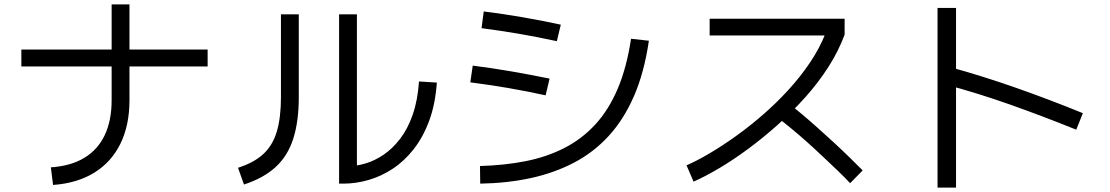

<svg xmlns="http://www.w3.org/2000/svg" viewBox="-20 -804 5040 872"><path d="M923 -579V-502H77V-579ZM221 36 211 -44Q302 -50 363.5 -87.5Q425 -125 456 -191Q487 -257 487 -349V-784H568V-349Q568 -235 527 -151.5Q486 -68 408.5 -20Q331 28 221 36Z M1088 34 1061 -42Q1133 -65 1175.5 -104Q1218 -143 1237 -206Q1256 -269 1256 -363V-739H1337V-363Q1337 -253 1312 -174.5Q1287 -96 1232 -45.5Q1177 5 1088 34ZM1883 -434 1964 -429Q1957 -330 1929 -255Q1901 -180 1858.5 -126Q1816 -72 1763.5 -37.5Q1711 -3 1653.5 13.5Q1596 30 1540 30H1520V-739H1601V-24L1559 -49Q1597 -49 1639.5 -61.5Q1682 -74 1722.5 -101.5Q1763 -129 1797.5 -174Q1832 -219 1854.5 -283.5Q1877 -348 1883 -434Z M2161 30 2160 -50Q2271 -53 2367 -72Q2463 -91 2542.5 -131.5Q2622 -172 2683 -238Q2744 -304 2785 -400Q2826 -496 2846 -628L2927 -619Q2906 -475 2859.5 -368Q2813 -261 2744 -186Q2675 -111 2585.5 -64.5Q2496 -18 2389.5 5Q2283 28 2161 30ZM2527 -692 2509 -617Q2422 -636 2337 -650.5Q2252 -665 2167 -676L2177 -752Q2265 -741 2352 -726Q2439 -711 2527 -692ZM2476 -447 2458 -371Q2372 -390 2287 -404.5Q2202 -419 2116 -430L2127 -506Q2214 -495 2301 -480Q2388 -465 2476 -447Z M3130 21 3098 -53Q3146 -74 3203.5 -108Q3261 -142 3322.5 -186Q3384 -230 3444.5 -282.5Q3505 -335 3560 -395Q3615 -455 3658.5 -519.5Q3702 -584 3729 -652L3750 -643H3203V-719H3816V-647Q3789 -573 3743 -501Q3697 -429 3638 -363Q3579 -297 3513 -238Q3447 -179 3379.5 -129Q3312 -79 3248 -41Q3184 -3 3130 21ZM3841 28Q3818 3 3785.5 -28Q3753 -59 3716.5 -93.5Q3680 -128 3643 -161Q3606 -194 3572.5 -221.5Q3539 -249 3514 -268L3561 -334Q3587 -315 3621.5 -286Q3656 -257 3694 -223Q3732 -189 3769.5 -154.5Q3807 -120 3840 -87.5Q3873 -55 3898 -30Z M4322 48H4238V-768H4322ZM4898 -290 4868 -215Q4717 -276 4569 -328.5Q4421 -381 4271 -421L4292 -500Q4444 -458 4595 -405Q4746 -352 4898 -290Z"/></svg>

Font: Murecho Thin
Style: Regular
Weight: 400
Version: Version 1.010